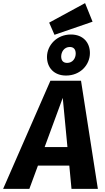

<svg xmlns="http://www.w3.org/2000/svg" viewBox="-71 -1210 672 1230"><path d="M522 -1071 474 -1190 244 -1065 278 -987ZM352 -726C444 -726 505 -795 505 -870C505 -938 461 -989 383 -989C292 -989 230 -919 230 -845C230 -777 275 -726 352 -726ZM376 -909C400 -909 414 -895 414 -867C414 -837 395 -807 359 -807C335 -807 321 -821 321 -848C321 -877 340 -909 376 -909ZM387 0H556L448 -693H252L-51 0H117L172 -149H373ZM215 -268 331 -583 361 -268Z"/></svg>

Font: Fira Sans
Style: Bold Italic
Weight: 700
Italic angle: -8°
Designer: bBox Type GmbH & Carrois Corporate GbR & Edenspiekermann AG
Foundry: bBox Type GmbH & Carrois Corporate GbR & Edenspiekermann AG
Version: Version 4.301;PS 004.301;hotconv 1.0.88;makeotf.lib2.5.64775